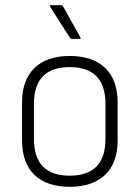

<svg xmlns="http://www.w3.org/2000/svg" viewBox="-20 -710 538 741"><path d="M249 11Q161 11 113 -35Q65 -81 65 -169V-314Q65 -401 113 -447.5Q161 -494 249 -494Q337 -494 385.5 -448Q434 -402 434 -314V-169Q434 -81 385.5 -35Q337 11 249 11ZM249 -32Q387 -32 387 -174V-309Q387 -451 249 -451Q111 -451 111 -309V-174Q111 -32 249 -32ZM258 -560Q253 -560 250 -564L174 -683Q169 -690 178 -690H216Q221 -690 223 -686L290 -566Q294 -560 287 -560Z"/></svg>

Font: Sofia Sans Semi Condensed Light
Style: Regular
Weight: 300
Designer: Botio Nikoltchev, Ani Petrova
Foundry: lettersoup
Version: Version 4.100; ttfautohint (v1.8.4.7-5d5b)